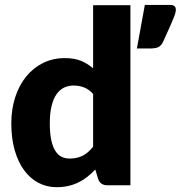

<svg xmlns="http://www.w3.org/2000/svg" viewBox="-20 -770 751 798"><path d="M367 -379.5Q349.5 -399 329 -406.8Q308.5 -414.5 286 -414.5Q264.5 -414.5 246.5 -406Q228.5 -397.5 215.2 -378.8Q202 -360 194.5 -330Q187 -300 187 -257.5Q187 -216.5 193 -188.5Q199 -160.5 209.8 -143.2Q220.5 -126 235.5 -118.5Q250.5 -111 269 -111Q286 -111 299.8 -114.2Q313.5 -117.5 325 -123.5Q336.5 -129.5 346.8 -138.8Q357 -148 367 -160ZM522 -748.5V0H426Q397 0 388 -26L376 -65.5Q360.5 -49 343.5 -35.5Q326.5 -22 306.8 -12.2Q287 -2.5 264.2 2.8Q241.5 8 215 8Q174.5 8 140 -10Q105.5 -28 80.5 -62Q55.5 -96 41.2 -145.2Q27 -194.5 27 -257.5Q27 -315.5 43 -365.2Q59 -415 88.2 -451.2Q117.5 -487.5 158.5 -508Q199.5 -528.5 249 -528.5Q289.5 -528.5 317 -517Q344.5 -505.5 367 -486V-748.5ZM687 -749.5Q695 -749.5 700 -747.5Q705 -745.5 707.2 -742.2Q709.5 -739 710.2 -735.5Q711 -732 711 -729Q711 -725 709.2 -717.5Q707.5 -710 701.8 -695.5Q696 -681 685.2 -656.8Q674.5 -632.5 657 -594.5Q648.5 -578 636 -573.2Q623.5 -568.5 604 -568.5H549L582 -749.5Z"/></svg>

Font: Lato 2
Style: Regular
Weight: 900
Designer: Lukasz Dziedzic with Adam Twardoch and Botio Nikoltchev
Foundry: tyPoland Lukasz Dziedzic
Version: Version 2.015; 2015-08-06; http://www.latofonts.com/